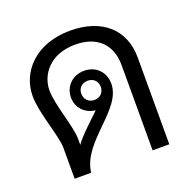

<svg xmlns="http://www.w3.org/2000/svg" viewBox="-114 -740 856 854"><g transform="rotate(-20 314.0 -313.0)"><path d="M98 -148V0H176C193 -143 396 -218 396 -342C396 -398 356 -437 301 -437C246 -437 206 -397 206 -345C206 -296 240 -260 290 -254C261 -225 199 -171 173 -133V-161C173 -222 127 -337 127 -408C127 -477 180 -560 304 -560C403 -560 467 -505 467 -404V0H546V-411C546 -544 454 -626 304 -626C140 -626 48 -523 48 -409C48 -329 98 -201 98 -148ZM255 -345C255 -372 274 -390 301 -390C328 -390 347 -372 347 -345C347 -318 328 -299 301 -299C274 -299 255 -318 255 -345Z"/></g></svg>

Font: TPK Tissa Web Quiz
Style: Regular
Weight: 400
Designer: Jacques Le Bailly, Suppakit Chalermlarp | Katatrad Co.,Ltd.
Foundry: Jacques Le Bailly, Cadson Demak Co.,Ltd.
Version: Version 5.000;Glyphs 3.1.2 (3151)